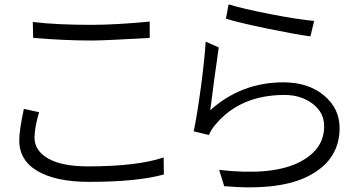

<svg xmlns="http://www.w3.org/2000/svg" viewBox="-20 -793 1626 861"><path d="M128.9 -623C224.6 -615.2 311.5 -611.3 389.6 -611.3C429.7 -611.3 516.6 -615.2 651.4 -623V-696.3C549.8 -686.5 461.9 -681.6 387.7 -681.6C288.1 -681.6 201.2 -685.5 127 -694.3ZM86.9 -304.7C73.2 -240.2 66.4 -194.3 66.4 -166C65.4 -105.5 92.8 -58.6 147.5 -26.4C202.1 5.9 279.3 22.5 378.9 22.5C522.5 22.5 634.8 11.7 714.8 -10.7L713.9 -86.9C635.7 -60.5 522.5 -46.9 375 -46.9C296.9 -46.9 237.3 -58.6 196.3 -82C155.3 -105.5 134.8 -136.7 134.8 -175.8C134.8 -205.1 141.6 -243.2 155.3 -290Z M993.2 -709C1031.2 -697.3 1092.8 -682.6 1177.7 -665C1262.7 -647.5 1327.1 -635.7 1372.1 -629.9L1388.7 -699.2C1343.8 -703.1 1278.3 -712.9 1193.4 -729.5C1108.4 -746.1 1045.9 -760.7 1004.9 -773.4ZM902.3 -606.4C899.4 -557.6 892.6 -489.3 880.9 -402.3C869.1 -315.4 858.4 -249 848.6 -204.1L917 -187.5C922.9 -203.1 932.6 -218.8 946.3 -234.4C1020.5 -323.2 1124 -367.2 1255.9 -367.2C1306.6 -367.2 1348.6 -353.5 1382.8 -327.1C1417 -300.8 1433.6 -267.6 1433.6 -226.6C1433.6 -153.3 1392.6 -97.7 1311.5 -60.5C1230.5 -23.4 1114.3 -13.7 962.9 -31.2L985.4 42C1157.2 56.6 1286.1 40 1373 -8.8C1460 -56.6 1502.9 -127 1502.9 -218.8C1502.9 -277.3 1479.5 -326.2 1432.6 -365.2C1385.7 -404.3 1325.2 -423.8 1251 -423.8C1125 -423.8 1015.6 -381.8 922.9 -298.8C924.8 -316.4 930.7 -361.3 940.4 -433.6C950.2 -505.9 957 -554.7 960.9 -580.1Z"/></svg>

Font: Gen Shin Gothic P Normal
Style: Regular
Weight: 300
Designer: [Source Han Sans]
Ryoko NISHIZUKA  (kana & ideographs); Paul D. Hunt (Latin, Greek & Cyrillic); Wenlong ZHANG  (bopomofo
Version: Version 1.002.20150607